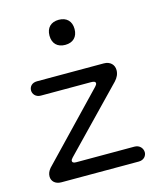

<svg xmlns="http://www.w3.org/2000/svg" viewBox="-104 -754 681 828"><g transform="rotate(-15 236.0 -340.0)"><path d="M237 -568C272 -568 293 -589 293 -624C293 -659 272 -680 237 -680C202 -680 181 -659 181 -624C181 -589 202 -568 237 -568ZM413 0C436 0 448 -17 448 -32C448 -49 435 -67 411 -67H152C140 -67 134 -70 134 -77C134 -81 137 -86 142 -91L402 -360C415 -374 422 -389 422 -406C422 -430 405 -448 376 -448H78C55 -448 43 -433 43 -416C43 -401 55 -384 78 -384H302C315 -384 322 -381 322 -374C322 -370 319 -365 314 -360L38 -72C29 -61 24 -50 24 -37C24 -17 39 0 67 0Z"/></g></svg>

Font: Dongle Light
Style: Regular
Weight: 300
Designer: Yanghee Ryu
Foundry: Yanghee Ryu
Version: Version 2.000